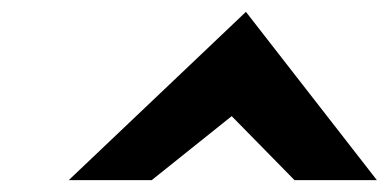

<svg xmlns="http://www.w3.org/2000/svg" viewBox="-20 -781 656 324"><path d="M236 -477 371 -585 477 -477H616L395 -761L96 -477Z"/></svg>

Font: Charger
Style: HemiRT
Weight: 900
Designer: Jasper
Foundry: Cannot Into Space Fonts
Version: Version 0.99